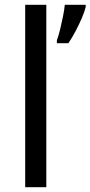

<svg xmlns="http://www.w3.org/2000/svg" viewBox="-20 -780 377 800"><path d="M173 0H85V-760H173ZM337 -751Q333 -733 321.5 -706Q310 -679 295 -650.5Q280 -622 265 -600H217V-612Q224 -631 230.5 -657.5Q237 -684 242.5 -711.5Q248 -739 250 -760H337Z"/></svg>

Font: Noto Sans Tirhuta
Style: Regular
Weight: 400
Designer: Monotype Design Team
Foundry: Monotype Imaging Inc.
Version: Version 2.003; ttfautohint (v1.8.4.7-5d5b)